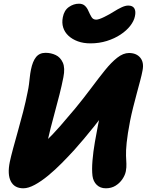

<svg xmlns="http://www.w3.org/2000/svg" viewBox="-20 -1002 792 1036"><path d="M468 -768Q430 -768 400 -779Q370 -790 349.5 -809Q329 -828 321 -853.5Q313 -879 319 -909Q326 -946 351.5 -964Q377 -982 406 -982Q426 -982 438 -971Q450 -960 457 -943Q465 -925 473.5 -910.5Q482 -896 499 -896Q513 -896 542.5 -910.5Q572 -925 597 -941Q614 -952 635 -962Q656 -972 672 -972Q696 -972 705 -956.5Q714 -941 708 -914Q703 -889 683 -863Q663 -837 630.5 -815.5Q598 -794 556.5 -781Q515 -768 468 -768ZM106 14Q58 14 38.5 -23.5Q19 -61 33 -129Q39 -157 50.5 -200Q62 -243 76.5 -294Q91 -345 105 -399.5Q119 -454 129 -505Q134 -528 136.5 -548Q139 -568 141 -587Q143 -606 147 -626Q156 -671 174.5 -694Q193 -717 226 -717Q255 -717 280.5 -705Q306 -693 319 -664Q332 -635 322 -585Q313 -539 301 -492Q289 -445 276.5 -399Q264 -353 253 -310Q242 -267 234 -230Q227 -195 221 -172Q215 -149 210 -130Q205 -111 200 -88L138 -167Q181 -196 222.5 -235.5Q264 -275 304.5 -321.5Q345 -368 386 -417Q432 -473 471.5 -526Q511 -579 545.5 -622Q580 -665 612.5 -690.5Q645 -716 676 -716Q716 -716 737 -690.5Q758 -665 749 -621Q745 -599 736.5 -567Q728 -535 718 -498Q708 -461 698.5 -423Q689 -385 682 -350Q668 -277 663.5 -232.5Q659 -188 660 -162Q661 -136 662 -118Q663 -100 659 -78Q655 -57 640.5 -35.5Q626 -14 603.5 0Q581 14 551 14Q521 14 502 -4.5Q483 -23 479 -53Q475 -87 479 -135.5Q483 -184 492 -235.5Q501 -287 509 -328Q516 -365 526.5 -403Q537 -441 548 -475.5Q559 -510 569 -538Q579 -566 586 -582L636 -530Q616 -496 591.5 -460.5Q567 -425 541 -389.5Q515 -354 487.5 -319.5Q460 -285 433 -253Q406 -221 381 -193Q350 -159 314 -122.5Q278 -86 240.5 -55Q203 -24 168 -5Q133 14 106 14Z"/></svg>

Font: Shantell Sans ExtraBold
Style: Italic
Weight: 800
Italic angle: -11°
Designer: Stephen Nixon, Anya Danilova, Shantell Martin
Foundry: Arrow Type
Version: Version 1.011;[c5ecc13dd]